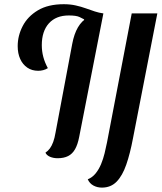

<svg xmlns="http://www.w3.org/2000/svg" viewBox="-20 -723 761 904"><path d="M251.3 22Q231.7 22 215.5 15.2Q199.3 8.3 194 -4.3Q206 -12.2 214.9 -24.2Q223.8 -36.3 230.5 -54.6Q237.2 -72.8 241.7 -99.8L320 -516Q328.8 -563.2 347 -594.3Q365.2 -625.5 394.3 -641.6Q423.5 -657.7 466.8 -660L352.8 -78.2Q346 -42.7 333.4 -20.5Q320.8 1.7 300.7 11.8Q280.5 22 251.3 22ZM159.7 -389.7Q130.5 -389.7 108.8 -404.4Q87 -419.2 75.2 -445.2Q63.3 -471.3 63.3 -505.8Q63.3 -554.5 86.6 -599.8Q109.8 -645.2 158.1 -674.2Q206.3 -703.2 280.3 -703.2Q310.7 -703.2 336.4 -697.4Q362.2 -691.7 384.4 -683.6Q406.7 -675.5 426.8 -669Q446.8 -662.5 466 -660L376.7 -628.8L375.3 -632.3Q369.3 -635.8 354.1 -643Q338.8 -650.2 303.8 -650.2Q243.7 -650.2 210.2 -613.1Q176.8 -576 176.8 -510Q176.8 -481.8 183.9 -455Q191 -428.2 205.3 -402.2Q195.2 -395.7 183.4 -392.7Q171.7 -389.7 159.7 -389.7ZM459.8 160.3Q438 160.3 419.9 150.6Q401.8 140.8 393.2 121.2Q414.8 112.5 430.1 93.7Q445.3 74.8 455.7 50.2Q466 25.5 472.5 -1.4Q479 -28.3 483.8 -52.3L600.2 -660H720.8L606.2 -72.3Q592.7 -0.2 574.5 52.2Q556.3 104.5 529 132.4Q501.7 160.3 459.8 160.3Z"/></svg>

Font: Sansita Swashed Light
Style: Regular
Weight: 300
Designer: Pablo Cosgaya
Foundry: Omnibus-Type
Version: Version 1.003